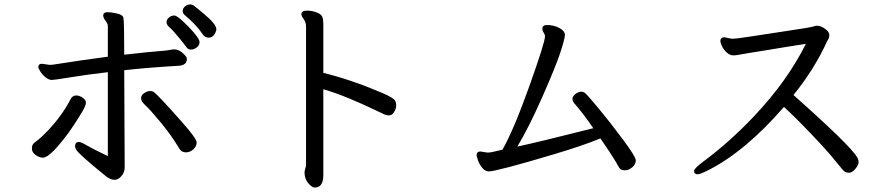

<svg xmlns="http://www.w3.org/2000/svg" viewBox="-20 -780 4040 867"><path d="M174 -68Q158 -68 141 -80Q124 -92 124 -109Q124 -126 133.5 -134Q143 -142 155 -151Q167 -160 196 -190Q261 -259 298 -331Q307 -349 324 -349Q338 -349 353 -339Q368 -329 368 -316Q368 -304 352.5 -277.5Q337 -251 314 -216Q291 -181 264.5 -147.5Q238 -114 213.5 -91Q189 -68 174 -68ZM820 -92Q801 -92 791 -107Q754 -169 705.5 -227.5Q657 -286 637 -304Q617 -322 617 -336Q617 -350 631 -359.5Q645 -369 658 -369Q670 -369 678.5 -361.5Q687 -354 712.5 -327.5Q738 -301 803 -227.5Q868 -154 868 -137Q868 -119 853 -105.5Q838 -92 820 -92ZM841 -556Q829 -556 820.5 -568.5Q812 -581 785.5 -613Q759 -645 745.5 -656.5Q732 -668 732 -680Q732 -691 742.5 -700.5Q753 -710 767 -710Q782 -710 831.5 -659Q881 -608 881 -590Q881 -570 857 -559Q851 -556 841 -556ZM497 32Q481 32 461 18Q329 -89 323 -106Q319 -113 319 -119Q319 -139 336 -139Q346 -139 371 -124Q396 -109 467 -75V-454Q371 -443 298.5 -431Q226 -419 214 -419Q200 -419 185 -431.5Q170 -444 161.5 -458Q153 -472 153 -477Q153 -492 169 -492L205 -487L219 -488Q366 -511 467 -524V-662Q467 -673 456.5 -686Q446 -699 446 -712Q448 -725 466 -725Q480 -725 506.5 -719.5Q533 -714 537 -701Q541 -688 541 -533Q656 -546 697.5 -549Q739 -552 747.5 -554.5Q756 -557 768 -557Q786 -557 805 -540.5Q824 -524 824 -514Q824 -485 786 -483Q637 -474 541 -463L543 -23Q543 -2 528.5 15Q514 32 497 32ZM923 -610Q906 -610 896 -624Q868 -667 813 -713Q805 -721 805 -731Q805 -742 815.5 -751Q826 -760 838 -760Q849 -760 859.5 -751.5Q870 -743 899 -719Q957 -671 957 -648Q957 -639 948 -624.5Q939 -610 923 -610Z M1401 67Q1389 67 1372 47.5Q1355 28 1355 -5L1362 -32V-659Q1362 -680 1351.5 -693.5Q1341 -707 1341 -716Q1341 -732 1367 -732Q1388 -732 1409.5 -724Q1431 -716 1435.5 -703.5Q1440 -691 1440 -673V-451Q1566 -420 1702 -362Q1760 -338 1766 -322Q1769 -314 1769 -302Q1769 -289 1759.5 -274Q1750 -259 1737 -259Q1725 -259 1717.5 -262.5Q1710 -266 1691 -275Q1536 -350 1440 -377V11Q1440 67 1401 67Z M2188 -6Q2170 -6 2156.5 -23.5Q2143 -41 2137.5 -58.5Q2132 -76 2132 -78Q2132 -96 2149 -96L2181 -91Q2197 -91 2223 -98L2249 -104Q2300 -194 2370.5 -391.5Q2441 -589 2441 -616Q2441 -624 2435 -632.5Q2429 -641 2429 -649Q2429 -667 2449 -667Q2481 -667 2506 -653.5Q2531 -640 2531 -622Q2531 -607 2511 -545Q2491 -483 2429 -342.5Q2367 -202 2316 -118Q2414 -139 2659 -201Q2617 -263 2578 -308Q2565 -321 2565 -334Q2565 -347 2583 -359Q2589 -362 2594 -364Q2599 -366 2606 -366Q2614 -366 2623 -359Q2632 -352 2683.5 -290Q2735 -228 2793 -150Q2851 -72 2851 -56Q2851 -38 2835 -24.5Q2819 -11 2802 -11Q2783 -11 2777 -21Q2748 -74 2691 -155Q2614 -123 2483.5 -84Q2353 -45 2278.5 -25.5Q2204 -6 2188 -6Z M3131 7Q3114 7 3114 -8Q3114 -19 3154 -49Q3273 -137 3385 -255Q3536 -415 3619 -582Q3590 -578 3539 -569.5Q3488 -561 3439 -553Q3390 -545 3355.5 -539.5Q3321 -534 3312.5 -532Q3304 -530 3291 -530Q3276 -530 3262 -542.5Q3248 -555 3240.5 -570.5Q3233 -586 3233 -596Q3233 -610 3250 -612L3284 -605Q3305 -605 3365 -614.5Q3425 -624 3535 -640.5Q3645 -657 3648.5 -659Q3652 -661 3668 -664Q3686 -664 3705.5 -650Q3725 -636 3725 -622Q3725 -608 3715 -594Q3658 -468 3563 -351Q3823 -120 3851 -69Q3857 -59 3857 -47Q3857 -35 3842.5 -17.5Q3828 0 3815 0Q3804 0 3796.5 -3.5Q3789 -7 3752.5 -53Q3716 -99 3642 -176Q3573 -249 3520 -297Q3346 -97 3181 -13Q3142 7 3131 7Z"/></svg>

Font: LXGW WenKai Lite Medium
Style: Regular
Weight: 500
Designer: LXGW / Fontworks Inc.
Foundry: LXGW / Fontworks Inc.
Version: Version 1.511; March 25, 2025